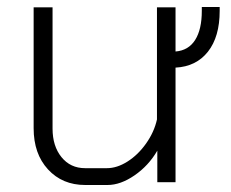

<svg xmlns="http://www.w3.org/2000/svg" viewBox="-20 -520 658 548"><path d="M607 -500V-489Q607 -415 573.5 -372.5Q540 -330 481 -327V0H429V-90Q404 -47 364 -19.5Q324 8 287 8H223Q158 8 117 -36.5Q76 -81 76 -154V-499H130V-153Q130 -103 155.5 -71.5Q181 -40 223 -40H285Q314 -40 344 -59Q374 -78 397 -110.5Q420 -143 428 -179V-499H481V-373Q518 -376 537 -406Q556 -436 556 -489V-500Z"/></svg>

Font: Bai Jamjuree Light
Style: Regular
Weight: 300
Designer: Katatrad Aksorn Co.,Ltd.
Foundry: Cadson Demak Co.,Ltd.
Version: Version 1.000; ttfautohint (v1.6)